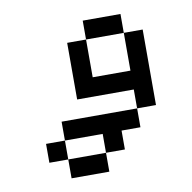

<svg xmlns="http://www.w3.org/2000/svg" viewBox="-63 -501 626 626"><g transform="rotate(-10 250.0 -188.0)"><path d="M125 0V62.5H250V0ZM125 0V-62.5H62.5V0ZM250 0H312.5V-62.5H375V-125H125V-62.5H250ZM375 -125H437.5Q437.5 -125 437.5 -375H375Q375 -375 375 -250H250Q250 -250 250 -375H187.5V-187.5H375ZM250 -375H375V-437.5H250Z"/></g></svg>

Font: Unifont
Style: Regular
Weight: 500
Version: Version 15.1.04